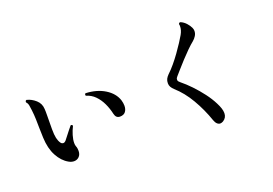

<svg xmlns="http://www.w3.org/2000/svg" viewBox="-118 -1167 2236 1574"><g transform="rotate(-20 1000.0 -380.0)"><path d="M293 -65Q239 -95 204 -160Q169 -225 165 -320Q163 -368 162.5 -406.5Q162 -445 161 -482.5Q160 -520 155 -562Q152 -588 148.5 -607.5Q145 -627 132 -640V-644Q132 -656 143 -658Q185 -648 220 -616.5Q255 -585 257 -537Q258 -525 258 -513Q258 -501 258 -487Q258 -462 257.5 -431.5Q257 -401 257 -360Q257 -311 263.5 -282.5Q270 -254 284 -234Q293 -222 306 -222Q318 -222 330 -236Q339 -247 353.5 -266Q368 -285 383.5 -304.5Q399 -324 411 -338L415 -339Q426 -339 428 -328Q411 -295 400 -258Q389 -221 389 -192Q389 -175 393 -164Q398 -152 399.5 -141Q401 -130 401 -120Q401 -89 383 -70.5Q365 -52 338 -52Q316 -52 293 -65ZM817 -267Q782 -267 773 -307Q762 -357 741 -401.5Q720 -446 688 -478.5Q656 -511 611 -524Q609 -530 609 -532Q609 -541 616 -544Q713 -540 782 -497.5Q851 -455 873 -389Q881 -362 881 -339Q881 -308 865.5 -287.5Q850 -267 817 -267Z M1596 59Q1582 67 1570 67Q1556 67 1543.5 55.5Q1531 44 1523 21Q1488 -81 1434 -173.5Q1380 -266 1310 -328Q1295 -342 1286.5 -356.5Q1278 -371 1278 -389Q1278 -411 1286 -426.5Q1294 -442 1308 -456Q1338 -484 1368.5 -520.5Q1399 -557 1426.5 -595.5Q1454 -634 1476.5 -668.5Q1499 -703 1512 -726Q1523 -746 1527.5 -762.5Q1532 -779 1532 -792Q1532 -798 1532 -803.5Q1532 -809 1530 -813Q1533 -828 1547 -825Q1573 -814 1593.5 -791.5Q1614 -769 1624 -746Q1630 -733 1630 -719Q1630 -697 1618 -677.5Q1606 -658 1588 -643Q1564 -624 1532 -592.5Q1500 -561 1468 -526Q1436 -491 1410 -461.5Q1384 -432 1371 -417Q1366 -410 1362.5 -405.5Q1359 -401 1359 -390Q1359 -381 1364 -375.5Q1369 -370 1377 -363Q1417 -331 1459.5 -286.5Q1502 -242 1539.5 -192.5Q1577 -143 1601 -95Q1615 -68 1622.5 -45Q1630 -22 1630 -2Q1630 38 1596 59Z"/></g></svg>

Font: Zen Antique
Style: Regular
Weight: 400
Designer: Yoshimichi Ohira
Foundry: Positype
Version: Version 1.001